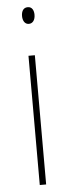

<svg xmlns="http://www.w3.org/2000/svg" viewBox="-53 -752 283 780"><g transform="rotate(-5 88.5 -362.0)"><path d="M91 -724C71 -724 65 -706 65 -690C65 -672 73 -656 90 -656C106 -656 116 -670 116 -691C116 -707 110 -724 91 -724ZM103 -527H77V0H103Z"/></g></svg>

Font: Noto Sans Sinhala ExtraCondensed Thin
Style: Regular
Weight: 100
Width: 2
Designer: Jelle Bosma - Monotype Design Team
Foundry: Monotype Imaging Inc.
Version: Version 2.006